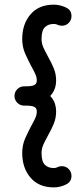

<svg xmlns="http://www.w3.org/2000/svg" viewBox="-20 -725 356 834"><path d="M85 -266.2Q67.5 -266.2 55.2 -278.5Q43 -290.8 43 -308Q43 -325.5 55.2 -337.8Q67.5 -350 85 -350H92Q118.2 -350 129 -355.5Q139.8 -361 139.8 -375Q139.8 -389.2 133.5 -403.2Q127.2 -417.2 115.5 -438.2Q103.5 -460.8 90 -490.5Q76.5 -520.2 76.5 -556Q76.5 -620.2 112.5 -662.5Q148.5 -704.8 214 -704.8Q228.8 -704.8 243.4 -700.9Q258 -697 267.8 -691.8Q290.5 -680.8 290.5 -654.8Q290.5 -636.8 277.6 -624.6Q264.8 -612.5 247.5 -613.2Q237.2 -613.8 230 -617.4Q222.8 -621 214 -621Q189.5 -621 175 -606.9Q160.5 -592.8 160.5 -556Q160.5 -536.5 168.1 -519.5Q175.8 -502.5 187.8 -480.5Q202.5 -454.5 213.1 -429.4Q223.8 -404.2 223.8 -375Q223.8 -341.5 205.8 -317Q187.8 -292.5 157.6 -279.4Q127.5 -266.2 92 -266.2ZM214 5Q222.8 5 230.4 0.9Q238 -3.2 248.5 -3.2Q266 -3.2 278.2 9Q290.5 21.2 290.5 38.8Q290.5 64.5 267.8 75.8Q258 81.2 243.4 85.1Q228.8 89 214 89Q148.5 89 112.5 46.6Q76.5 4.2 76.5 -60Q76.5 -95.8 90 -125.4Q103.5 -155 115.5 -177.5Q127.2 -198.5 133.5 -212.5Q139.8 -226.5 139.8 -240.8Q139.8 -255.5 129 -260.9Q118.2 -266.2 92 -266.2H85Q67.5 -266.2 55.2 -278.5Q43 -290.8 43 -308Q43 -325.5 55.2 -337.8Q67.5 -350 85 -350H92Q126.8 -350 156.5 -337.4Q186.2 -324.8 205 -300.2Q223.8 -275.8 223.8 -240.8Q223.8 -211.5 213.1 -186.4Q202.5 -161.2 187.8 -135.2Q175.8 -113.5 168.1 -96.4Q160.5 -79.2 160.5 -60Q160.5 -23 175 -9Q189.5 5 214 5Z"/></svg>

Font: Libertine-Super Thin
Style: Regular
Weight: 100
Designer: Bastien Sozeau
Foundry: NBR — Bastien Sozeau
Version: Version 2.003;gftools[0.9.33]